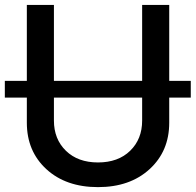

<svg xmlns="http://www.w3.org/2000/svg" viewBox="-23 -747 794 779"><path d="M751 -418.9V-351.1H663.6V-249Q663.6 -133.8 584 -60.8Q504.4 12.2 374.5 12.2Q244.6 12.2 165.3 -60.5Q85.9 -133.3 85.9 -249V-351.1H-3.4V-418.9H85.9V-727.1H195.8V-418.9H553.7V-727.1H663.6V-418.9ZM553.7 -351.1H195.8V-257.8Q195.8 -182.6 244.4 -135.3Q293 -87.9 374.5 -87.9Q456.5 -87.9 505.1 -135.3Q553.7 -182.6 553.7 -257.8Z"/></svg>

Font: Karasuma Gothic
Style: Regular
Weight: 500
Designer: Rasmus Andersson / Ryoko Nishizuka
Foundry: Genbu
Version: Version 1.00